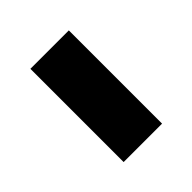

<svg xmlns="http://www.w3.org/2000/svg" viewBox="-12 -482 431 431"><g transform="rotate(45 204.0 -266.0)"><path d="M56 -205V-327H352V-205Z"/></g></svg>

Font: Titillium Web
Style: Bold
Weight: 700
Designer: Mohamed Gaber, Accademia di Belle Arti di Urbino
Foundry: Kief Type Foundry, Accademia di Belle Arti di Urbino
Version: Version 3.000